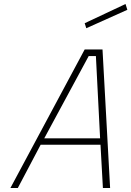

<svg xmlns="http://www.w3.org/2000/svg" viewBox="-20 -939 656 959"><path d="M459 -659 480 -248H201L423 -659ZM69 0 183 -216H482L494 0H530L492 -692H403L32 0ZM616 -890 607 -919 403 -823 411 -798Z"/></svg>

Font: RazerF5 Thin
Style: Italic
Weight: 250
Foundry: Razer Inc.
Version: Version 2